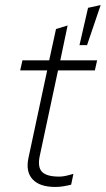

<svg xmlns="http://www.w3.org/2000/svg" viewBox="-20 -731 419 761"><path d="M199 10Q137 10 109 -20.5Q81 -51 93 -106L167 -452H60L69 -492H175L202 -616L248 -630L219 -492H365L356 -452H210L138 -115Q128 -70 146 -50.5Q164 -31 215 -31Q226 -31 238.5 -33.5Q251 -36 271 -42L262 1Q246 5 230.5 7.5Q215 10 199 10ZM295 -552 329 -700 379 -711 325 -552Z"/></svg>

Font: Red Hat Display
Style: Italic
Weight: 300
Italic angle: -12°
Designer: Pentagram, MCKL
Foundry: Pentagram, MCKL
Version: Version 1.023